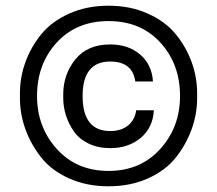

<svg xmlns="http://www.w3.org/2000/svg" viewBox="-20 -770 762 674"><path d="M50 -425V-443Q50 -499 69.5 -552.5Q89 -606 125.5 -650.5Q162 -695 223.5 -722.5Q285 -750 361 -750Q437 -750 498.5 -722.5Q560 -695 596.5 -650.5Q633 -606 652.5 -552.5Q672 -499 672 -443V-425Q672 -370 653 -317Q634 -264 598 -218Q562 -172 500 -144Q438 -116 361 -116Q284 -116 222 -144Q160 -172 124 -218Q88 -264 69 -317Q50 -370 50 -425ZM612 -433Q612 -545 543 -620.5Q474 -696 361 -696Q248 -696 179 -620.5Q110 -545 110 -433Q110 -324 179.5 -247Q249 -170 361 -170Q473 -170 542.5 -247Q612 -324 612 -433ZM367 -250Q324 -250 291 -266Q258 -282 239.5 -308.5Q221 -335 211.5 -365Q202 -395 202 -426V-439Q202 -509 244.5 -561.5Q287 -614 367 -614Q430 -614 471.5 -579Q513 -544 517 -484H455Q445 -554 367 -554Q270 -554 270 -433Q270 -310 367 -310Q406 -310 430 -330Q454 -350 458 -383H520Q517 -322 474 -286Q431 -250 367 -250Z"/></svg>

Font: Sora
Style: Regular
Weight: 400
Designer: Jonathan Barnbrook, Julián Moncada
Foundry: Barnbrook Fonts
Version: Version 2.000